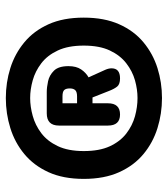

<svg xmlns="http://www.w3.org/2000/svg" viewBox="22 -748 576 659"><g transform="rotate(-90 309.5 -418.0)"><path d="M303 -149.5Q249.5 -149.5 199.8 -165Q150 -180.5 110.8 -213Q71.5 -245.5 48.5 -296.5Q25.5 -347.5 25.5 -418Q25.5 -488.5 48.5 -539Q71.5 -589.5 110.8 -622Q150 -654.5 199.8 -670Q249.5 -685.5 303 -685.5Q356.5 -685.5 405.8 -670Q455 -654.5 494.2 -622Q533.5 -589.5 556.2 -539Q579 -488.5 579 -418Q579 -347.5 556.2 -296.5Q533.5 -245.5 494.2 -213Q455 -180.5 405.8 -165Q356.5 -149.5 303 -149.5ZM121 -418Q121 -364 137.5 -328.5Q154 -293 181.2 -272Q208.5 -251 240.5 -242.2Q272.5 -233.5 303 -233.5Q332.5 -233.5 363.8 -242.2Q395 -251 422.2 -272Q449.5 -293 466.2 -328.5Q483 -364 483 -418Q483 -471.5 466.2 -507.2Q449.5 -543 422.2 -563.8Q395 -584.5 363.8 -593.2Q332.5 -602 303 -602Q273.5 -602 241.8 -593.2Q210 -584.5 182.5 -563.8Q155 -543 138 -507.2Q121 -471.5 121 -418ZM208.5 -335V-503Q208.5 -545 250.5 -545H324Q340 -545 360.8 -540.5Q381.5 -536 397 -520.2Q412.5 -504.5 412.5 -470.5Q412.5 -443.5 401.2 -427Q390 -410.5 374 -401.5L400 -344Q405 -332.5 405 -322.5Q405 -293.5 370.5 -293.5Q350.5 -293.5 342.5 -303.2Q334.5 -313 327.5 -331L305 -388H285V-335Q285 -293.5 246.5 -293.5Q208.5 -293.5 208.5 -335ZM285 -441H308.5Q324 -441 330 -447.2Q336 -453.5 336 -466Q336 -479 330.5 -485Q325 -491 309 -491H285Z"/></g></svg>

Font: Sono ExtraLight Monospace ExtraBold
Style: Regular
Weight: 800
Version: Version 2.112